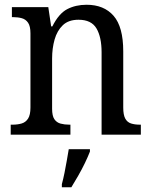

<svg xmlns="http://www.w3.org/2000/svg" viewBox="-20 -566 637 807"><path d="M25 0V-42H33Q54 -42 71 -47Q88 -52 98 -67.5Q108 -83 108 -114V-426Q108 -456 98 -470.5Q88 -485 71.5 -489.5Q55 -494 35 -494H30V-536H183L195 -455H200Q227 -509 262.5 -527.5Q298 -546 344 -546Q417 -546 457.5 -499.5Q498 -453 498 -350V-114Q498 -83 506.5 -67.5Q515 -52 531 -47Q547 -42 567 -42H572V0H407V-346Q407 -410 385.5 -446.5Q364 -483 310 -483Q268 -483 244 -460Q220 -437 209.5 -400Q199 -363 199 -320V-109Q199 -79 208.5 -65Q218 -51 234.5 -46.5Q251 -42 271 -42H276V0ZM240 208Q246 186 251 161Q256 136 260.5 110.5Q265 85 269 61H358V71Q350 92 337 119Q324 146 308.5 173Q293 200 280 221H240Z"/></svg>

Font: Noto Serif Khmer SemiCondensed
Style: Regular
Weight: 400
Width: 4
Designer: Danh Hong and the Monotype Design Team
Foundry: Monotype Imaging Inc.
Version: Version 2.004